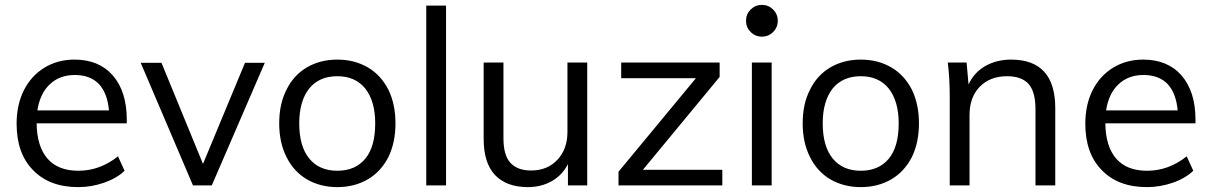

<svg xmlns="http://www.w3.org/2000/svg" viewBox="-20 -759 4959 786"><path d="M499 -254H130Q131 -159 175 -109Q218 -60 301 -60Q389 -60 463 -119L490 -60Q458 -29 406 -11Q354 7 300 7Q182 7 115 -63Q48 -131 48 -253Q48 -330 78 -390Q108 -449 162 -482Q216 -515 285 -515Q385 -515 442 -450Q499 -384 499 -269ZM286 -452Q224 -452 184 -414Q144 -377 133 -307H426Q420 -377 385 -415Q349 -452 286 -452Z M983 -502H1064L847 0H770L556 -502H641L811 -88Z M1361 7Q1291 7 1236 -25Q1182 -57 1153 -116Q1123 -175 1123 -254Q1123 -334 1153 -392Q1182 -451 1236 -483Q1291 -515 1361 -515Q1431 -515 1486 -483Q1539 -452 1570 -392Q1599 -332 1599 -254Q1599 -176 1570 -116Q1539 -56 1486 -25Q1431 7 1361 7ZM1361 -60Q1435 -60 1476 -110Q1516 -159 1516 -254Q1516 -345 1475 -397Q1434 -447 1361 -447Q1287 -447 1246 -397Q1205 -345 1205 -254Q1205 -160 1246 -110Q1287 -60 1361 -60Z M1725 0V-736H1806V0Z M2384 -503V0H2305V-87Q2281 -41 2238 -17Q2195 7 2141 7Q2053 7 2006 -43Q1960 -92 1960 -191V-503H2041V-193Q2041 -124 2069 -93Q2098 -61 2154 -61Q2221 -61 2262 -105Q2303 -149 2303 -219V-503Z M2612 -64H2937V0H2512V-56L2829 -439H2523V-503H2926V-444Z M3058 0V-503H3139V0ZM3034 -674Q3034 -647 3053 -628Q3072 -609 3099 -609Q3126 -609 3145 -628Q3164 -647 3164 -674Q3164 -701 3145 -720Q3126 -739 3099 -739Q3072 -739 3053 -720Q3034 -701 3034 -674Z M3504 7Q3434 7 3379 -25Q3325 -57 3296 -116Q3266 -175 3266 -254Q3266 -334 3296 -392Q3325 -451 3379 -483Q3434 -515 3504 -515Q3574 -515 3629 -483Q3682 -452 3713 -392Q3742 -332 3742 -254Q3742 -176 3713 -116Q3682 -56 3629 -25Q3574 7 3504 7ZM3504 -60Q3578 -60 3619 -110Q3659 -159 3659 -254Q3659 -345 3618 -397Q3577 -447 3504 -447Q3430 -447 3389 -397Q3348 -345 3348 -254Q3348 -160 3389 -110Q3430 -60 3504 -60Z M4119 -515Q4300 -515 4300 -316V0H4219V-312Q4219 -383 4191 -415Q4162 -447 4103 -447Q4033 -447 3991 -404Q3949 -361 3949 -288V0H3868V-362Q3868 -401 3866 -436Q3864 -471 3860 -503H3937L3945 -413Q3967 -462 4014 -489Q4061 -515 4119 -515Z M4874 -254H4505Q4506 -159 4550 -109Q4593 -60 4676 -60Q4764 -60 4838 -119L4865 -60Q4833 -29 4781 -11Q4729 7 4675 7Q4557 7 4490 -63Q4423 -131 4423 -253Q4423 -330 4453 -390Q4483 -449 4537 -482Q4591 -515 4660 -515Q4760 -515 4817 -450Q4874 -384 4874 -269ZM4661 -452Q4599 -452 4559 -414Q4519 -377 4508 -307H4801Q4795 -377 4760 -415Q4724 -452 4661 -452Z"/></svg>

Font: PRinguin Sans
Style: Regular
Weight: 400
Designer: Vernon Adams
Foundry: Vernon Adams
Version: ""